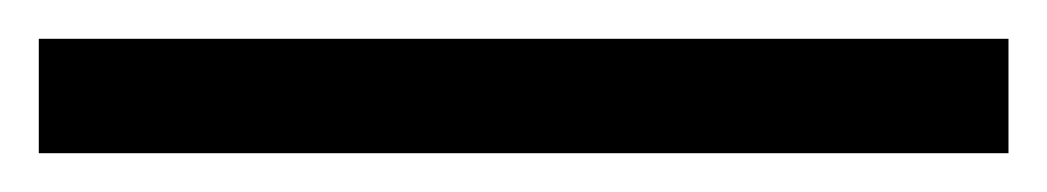

<svg xmlns="http://www.w3.org/2000/svg" viewBox="-20 63 540 99"><path d="M0 83H500V142H0Z"/></svg>

Font: Noto Serif Sinhala Black
Style: Regular
Weight: 900
Designer: Jelle Bosma - Monotype Design Team
Foundry: Monotype Imaging Inc.
Version: Version 2.007; ttfautohint (v1.8.4.7-5d5b)